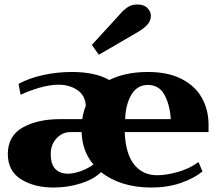

<svg xmlns="http://www.w3.org/2000/svg" viewBox="-20 -829 977 859"><path d="M391 -628 518 -767Q529 -781 548.5 -795Q568 -809 594 -809Q624 -809 639.5 -793Q655 -777 655 -758Q655 -737 640 -719.5Q625 -702 594 -684L422 -584ZM15 -140Q15 -221 81.5 -258.5Q148 -296 250 -296H348Q353 -329 364 -356Q361 -403 325.5 -426.5Q290 -450 243 -450Q203 -450 156.5 -436.5Q110 -423 72 -405L63 -454Q112 -480 174 -493.5Q236 -507 302 -507Q406 -507 469 -471Q541 -507 642 -507Q732 -507 793 -475.5Q854 -444 883.5 -390.5Q913 -337 913 -272V-238H538Q542 -140 580.5 -92.5Q619 -45 683 -45Q725 -45 777 -60Q829 -75 868 -104L886 -62Q848 -31 789 -10.5Q730 10 657 10Q587 10 530 -8Q473 -26 432 -59Q400 -27 341.5 -8.5Q283 10 220 10Q133 10 74 -27Q15 -64 15 -140ZM744 -296Q740 -360 716 -404.5Q692 -449 641 -449Q594 -449 568 -405.5Q542 -362 540 -296ZM398 -93Q348 -152 345 -238H295Q259 -238 233 -210Q207 -182 207 -141Q207 -94 227.5 -73Q248 -52 283 -52Q311 -52 343 -64Q375 -76 398 -93Z"/></svg>

Font: Trirong Black
Style: Regular
Weight: 900
Designer: Katatrad Team
Foundry: CadsonDemak
Version: Version 1.001